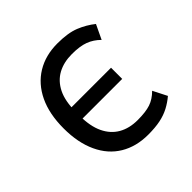

<svg xmlns="http://www.w3.org/2000/svg" viewBox="-138 -631 766 766"><g transform="rotate(-45 244.5 -248.0)"><path d="M283 9Q216 9 166 -21Q116 -51 89 -109Q62 -167 62 -247Q62 -329 89.5 -386.5Q117 -444 167 -474.5Q217 -505 284 -505Q344 -505 381 -490Q418 -475 448 -451L419 -390Q396 -413 368 -423.5Q340 -434 295 -434Q249 -434 215 -415.5Q181 -397 162 -359Q143 -321 143 -259L137 -285H367V-222H137L143 -238Q143 -179 161.5 -140Q180 -101 214 -81.5Q248 -62 295 -62Q340 -62 367 -71Q394 -80 418 -104L448 -45Q428 -28 404.5 -15.5Q381 -3 352 3Q323 9 283 9Z"/></g></svg>

Font: Nunito Sans 7pt Condensed
Style: Regular
Weight: 400
Width: 3
Designer: Vernon Adams
Foundry: Vernon Adams
Version: Version 3.101;gftools[0.9.27]